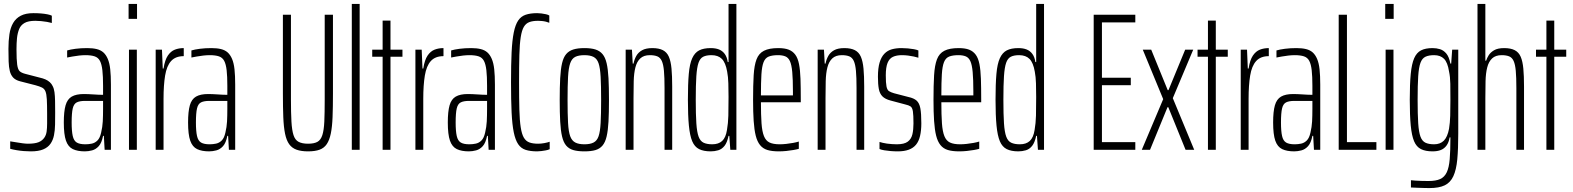

<svg xmlns="http://www.w3.org/2000/svg" viewBox="-20 -763 8015 978"><path d="M137 8Q120 8 101 6.5Q82 5 64.5 2Q47 -1 32 -5V-43Q47 -41 63.5 -38Q80 -35 96 -33Q112 -31 122 -31Q157 -31 176 -38.5Q195 -46 206 -62Q215 -75 217.5 -93Q220 -111 220 -134Q220 -157 220 -183Q220 -230 218.5 -257Q217 -284 211.5 -297.5Q206 -311 194 -317Q182 -323 160 -329L82 -349Q59 -355 47 -368Q35 -381 30 -401Q25 -421 24 -449.5Q23 -478 23 -514Q23 -555 28 -588.5Q33 -622 47 -646Q61 -670 86 -683Q111 -696 150 -696Q171 -696 189 -694.5Q207 -693 222 -690Q237 -687 244 -683V-646Q234 -649 219.5 -651.5Q205 -654 189.5 -655.5Q174 -657 160 -657Q124 -657 105 -646Q86 -635 78 -616Q69 -594 66.5 -568Q64 -542 64 -512Q64 -459 67.5 -434Q71 -409 80 -400.5Q89 -392 108 -387L181 -368Q199 -364 211.5 -358.5Q224 -353 233.5 -344.5Q243 -336 248 -325Q255 -312 257.5 -293.5Q260 -275 260.5 -249.5Q261 -224 261 -190Q261 -158 260.5 -128.5Q260 -99 255 -74Q250 -49 237 -30.5Q224 -12 200 -2Q176 8 137 8Z M412 8Q375 8 351 -3.5Q327 -15 316 -46.5Q305 -78 305 -139Q305 -195 314 -226.5Q323 -258 345.5 -271Q368 -284 407 -284Q417 -284 430 -283.5Q443 -283 456.5 -282Q470 -281 482.5 -280.5Q495 -280 505 -280V-326Q505 -374 501.5 -405Q498 -436 489 -453Q480 -470 462 -476Q444 -482 415 -482Q400 -482 382.5 -480Q365 -478 348.5 -475Q332 -472 322 -470V-506Q338 -511 365 -514.5Q392 -518 424 -518Q452 -518 472.5 -513Q493 -508 506.5 -496Q520 -484 529 -463Q538 -442 541.5 -410Q545 -378 545 -332V0H513L509 -71H505Q498 -35 483 -18.5Q468 -2 449 3Q430 8 412 8ZM415 -28Q432 -28 448 -31.5Q464 -35 476.5 -47.5Q489 -60 495 -87Q502 -116 503.5 -144.5Q505 -173 505 -209V-249H413Q386 -249 371 -241.5Q356 -234 350.5 -210.5Q345 -187 345 -139Q345 -95 350.5 -70.5Q356 -46 371 -37Q386 -28 415 -28Z M635 -667V-743H678V-667ZM637 0V-510H677V0Z M773 0V-510H805L809 -414H813Q820 -458 835 -480Q850 -502 870.5 -510Q891 -518 916 -518V-477Q874 -477 851.5 -452Q829 -427 821 -378Q813 -329 813 -260V0Z M1045 8Q1008 8 984 -3.5Q960 -15 949 -46.5Q938 -78 938 -139Q938 -195 947 -226.5Q956 -258 978.5 -271Q1001 -284 1040 -284Q1050 -284 1063 -283.5Q1076 -283 1089.5 -282Q1103 -281 1115.5 -280.5Q1128 -280 1138 -280V-326Q1138 -374 1134.5 -405Q1131 -436 1122 -453Q1113 -470 1095 -476Q1077 -482 1048 -482Q1033 -482 1015.5 -480Q998 -478 981.5 -475Q965 -472 955 -470V-506Q971 -511 998 -514.5Q1025 -518 1057 -518Q1085 -518 1105.5 -513Q1126 -508 1139.5 -496Q1153 -484 1162 -463Q1171 -442 1174.5 -410Q1178 -378 1178 -332V0H1146L1142 -71H1138Q1131 -35 1116 -18.5Q1101 -2 1082 3Q1063 8 1045 8ZM1048 -28Q1065 -28 1081 -31.5Q1097 -35 1109.5 -47.5Q1122 -60 1128 -87Q1135 -116 1136.5 -144.5Q1138 -173 1138 -209V-249H1046Q1019 -249 1004 -241.5Q989 -234 983.5 -210.5Q978 -187 978 -139Q978 -95 983.5 -70.5Q989 -46 1004 -37Q1019 -28 1048 -28Z M1549 8Q1514 8 1490.5 -0.5Q1467 -9 1453 -28.5Q1439 -48 1432 -82Q1425 -116 1423 -166.5Q1421 -217 1421 -287V-688H1462V-256Q1462 -188 1464.5 -144Q1467 -100 1475 -75Q1483 -50 1501 -40.5Q1519 -31 1549 -31Q1580 -31 1597 -40.5Q1614 -50 1622 -75Q1630 -100 1632 -144Q1634 -188 1634 -256V-688H1676V-287Q1676 -217 1674 -166.5Q1672 -116 1665 -82.5Q1658 -49 1644.5 -29Q1631 -9 1608 -0.5Q1585 8 1549 8Z M1772 0V-743H1812V0Z M1929 0V-474H1876V-510H1929V-658H1969V-510H2030V-474H1969V0Z M2096 0V-510H2128L2132 -414H2136Q2143 -458 2158 -480Q2173 -502 2193.5 -510Q2214 -518 2239 -518V-477Q2197 -477 2174.5 -452Q2152 -427 2144 -378Q2136 -329 2136 -260V0Z M2368 8Q2331 8 2307 -3.5Q2283 -15 2272 -46.5Q2261 -78 2261 -139Q2261 -195 2270 -226.5Q2279 -258 2301.5 -271Q2324 -284 2363 -284Q2373 -284 2386 -283.5Q2399 -283 2412.5 -282Q2426 -281 2438.5 -280.5Q2451 -280 2461 -280V-326Q2461 -374 2457.5 -405Q2454 -436 2445 -453Q2436 -470 2418 -476Q2400 -482 2371 -482Q2356 -482 2338.5 -480Q2321 -478 2304.5 -475Q2288 -472 2278 -470V-506Q2294 -511 2321 -514.5Q2348 -518 2380 -518Q2408 -518 2428.5 -513Q2449 -508 2462.5 -496Q2476 -484 2485 -463Q2494 -442 2497.5 -410Q2501 -378 2501 -332V0H2469L2465 -71H2461Q2454 -35 2439 -18.5Q2424 -2 2405 3Q2386 8 2368 8ZM2371 -28Q2388 -28 2404 -31.5Q2420 -35 2432.5 -47.5Q2445 -60 2451 -87Q2458 -116 2459.5 -144.5Q2461 -173 2461 -209V-249H2369Q2342 -249 2327 -241.5Q2312 -234 2306.5 -210.5Q2301 -187 2301 -139Q2301 -95 2306.5 -70.5Q2312 -46 2327 -37Q2342 -28 2371 -28Z M2716 8Q2682 8 2658 0.5Q2634 -7 2619.5 -28.5Q2605 -50 2597 -89Q2589 -128 2586 -190Q2583 -252 2583 -344Q2583 -435 2586 -496.5Q2589 -558 2597 -597.5Q2605 -637 2619.5 -658.5Q2634 -680 2658 -688Q2682 -696 2716 -696Q2726 -696 2738 -694.5Q2750 -693 2761 -690.5Q2772 -688 2778 -684V-647Q2771 -650 2761 -652.5Q2751 -655 2740.5 -656Q2730 -657 2721 -657Q2694 -657 2676.5 -650.5Q2659 -644 2648.5 -626.5Q2638 -609 2632.5 -574Q2627 -539 2625.5 -483Q2624 -427 2624 -344Q2624 -261 2625.5 -205Q2627 -149 2632.5 -114Q2638 -79 2648.5 -61.5Q2659 -44 2676.5 -37.5Q2694 -31 2721 -31Q2736 -31 2752.5 -34Q2769 -37 2780 -41V-3Q2771 1 2760 3Q2749 5 2737.5 6.5Q2726 8 2716 8Z M2957 8Q2923 8 2900.5 1.5Q2878 -5 2864 -21.5Q2850 -38 2843 -68Q2836 -98 2833.5 -143.5Q2831 -189 2831 -254Q2831 -319 2833.5 -365Q2836 -411 2843 -441Q2850 -471 2864 -487.5Q2878 -504 2900.5 -511Q2923 -518 2957 -518Q2991 -518 3013 -511Q3035 -504 3049 -487.5Q3063 -471 3070 -441Q3077 -411 3079.5 -365Q3082 -319 3082 -254Q3082 -189 3079.5 -143.5Q3077 -98 3070 -68Q3063 -38 3049 -21.5Q3035 -5 3013 1.5Q2991 8 2957 8ZM2957 -28Q2986 -28 3003.5 -37Q3021 -46 3029 -69Q3037 -92 3039.5 -137Q3042 -182 3042 -254Q3042 -326 3039.5 -371.5Q3037 -417 3029 -440.5Q3021 -464 3003.5 -473Q2986 -482 2957 -482Q2928 -482 2910.5 -473.5Q2893 -465 2884.5 -441Q2876 -417 2873.5 -371.5Q2871 -326 2871 -254Q2871 -182 2873.5 -137Q2876 -92 2884.5 -69Q2893 -46 2910.5 -37Q2928 -28 2957 -28Z M3167 0V-510H3199L3203 -439H3207Q3211 -460 3221 -478Q3231 -496 3250.5 -507Q3270 -518 3303 -518Q3336 -518 3356.5 -507.5Q3377 -497 3387 -474Q3397 -451 3400.5 -413.5Q3404 -376 3404 -322V0H3365V-314Q3365 -369 3362 -402Q3359 -435 3351 -452.5Q3343 -470 3328 -476Q3313 -482 3290 -482Q3259 -482 3241.5 -465.5Q3224 -449 3216.5 -419.5Q3209 -390 3208 -349.5Q3207 -309 3207 -263V0Z M3600 8Q3564 8 3541 -3.5Q3518 -15 3506 -43.5Q3494 -72 3489 -123.5Q3484 -175 3484 -255Q3484 -335 3488.5 -386.5Q3493 -438 3506 -466.5Q3519 -495 3541.5 -506.5Q3564 -518 3600 -518Q3625 -518 3642.5 -511Q3660 -504 3671.5 -488.5Q3683 -473 3687 -447H3691V-743H3731V0H3700L3695 -71H3691Q3684 -37 3670.5 -20Q3657 -3 3638.5 2.5Q3620 8 3600 8ZM3608 -28Q3640 -28 3658.5 -45Q3677 -62 3683 -101Q3689 -135 3690 -174Q3691 -213 3691 -269Q3691 -305 3690 -338.5Q3689 -372 3684 -398Q3676 -444 3657 -463Q3638 -482 3604 -482Q3578 -482 3562 -474Q3546 -466 3538 -443Q3530 -420 3527 -375Q3524 -330 3524 -255Q3524 -180 3527 -135Q3530 -90 3538.5 -67Q3547 -44 3564 -36Q3581 -28 3608 -28Z M3947 8Q3912 8 3889 1Q3866 -6 3851.5 -24Q3837 -42 3829.5 -72Q3822 -102 3819 -147Q3816 -192 3816 -254Q3816 -329 3819 -379.5Q3822 -430 3833.5 -460.5Q3845 -491 3871.5 -504.5Q3898 -518 3944 -518Q3977 -518 3997.5 -510Q4018 -502 4031 -484.5Q4044 -467 4050 -436.5Q4056 -406 4057.5 -361.5Q4059 -317 4059 -256V-242H3856Q3856 -177 3859 -135Q3862 -93 3871.5 -69.5Q3881 -46 3900 -37Q3919 -28 3952 -28Q3967 -28 3985 -30Q4003 -32 4019.5 -35Q4036 -38 4049 -42V-5Q4039 -2 4022 1Q4005 4 3985.5 6Q3966 8 3947 8ZM4019 -257V-297Q4019 -359 4015.5 -396.5Q4012 -434 4003.5 -452Q3995 -470 3980 -476Q3965 -482 3943 -482Q3914 -482 3896 -475Q3878 -468 3869.5 -446.5Q3861 -425 3858.5 -384.5Q3856 -344 3856 -277H4039Z M4145 0V-510H4177L4181 -439H4185Q4189 -460 4199 -478Q4209 -496 4228.5 -507Q4248 -518 4281 -518Q4314 -518 4334.5 -507.5Q4355 -497 4365 -474Q4375 -451 4378.5 -413.5Q4382 -376 4382 -322V0H4343V-314Q4343 -369 4340 -402Q4337 -435 4329 -452.5Q4321 -470 4306 -476Q4291 -482 4268 -482Q4237 -482 4219.5 -465.5Q4202 -449 4194.5 -419.5Q4187 -390 4186 -349.5Q4185 -309 4185 -263V0Z M4553 8Q4535 8 4517 6.5Q4499 5 4484 2.5Q4469 0 4460 -4V-40Q4467 -38 4476.5 -35.5Q4486 -33 4498 -31.5Q4510 -30 4523 -29Q4536 -28 4548 -28Q4586 -28 4604 -41.5Q4622 -55 4627.5 -79Q4633 -103 4633 -134Q4633 -177 4630 -196Q4627 -215 4618 -221Q4609 -227 4591 -231L4516 -251Q4489 -258 4475 -272Q4461 -286 4456.5 -310Q4452 -334 4452 -372Q4452 -416 4460.5 -444.5Q4469 -473 4485 -489.5Q4501 -506 4523 -512Q4545 -518 4572 -518Q4588 -518 4604.5 -516.5Q4621 -515 4635 -512.5Q4649 -510 4658 -506V-469Q4649 -472 4635 -475Q4621 -478 4605.5 -480Q4590 -482 4574 -482Q4547 -482 4528.5 -473.5Q4510 -465 4501 -442.5Q4492 -420 4492 -379Q4492 -341 4495.5 -323Q4499 -305 4508 -299Q4517 -293 4534 -288L4607 -269Q4635 -263 4649 -250.5Q4663 -238 4668 -211.5Q4673 -185 4673 -135Q4673 -98 4666.5 -70.5Q4660 -43 4646 -26Q4632 -9 4609 -0.5Q4586 8 4553 8Z M4866 8Q4831 8 4808 1Q4785 -6 4770.5 -24Q4756 -42 4748.5 -72Q4741 -102 4738 -147Q4735 -192 4735 -254Q4735 -329 4738 -379.5Q4741 -430 4752.5 -460.5Q4764 -491 4790.5 -504.5Q4817 -518 4863 -518Q4896 -518 4916.5 -510Q4937 -502 4950 -484.5Q4963 -467 4969 -436.5Q4975 -406 4976.5 -361.5Q4978 -317 4978 -256V-242H4775Q4775 -177 4778 -135Q4781 -93 4790.5 -69.5Q4800 -46 4819 -37Q4838 -28 4871 -28Q4886 -28 4904 -30Q4922 -32 4938.5 -35Q4955 -38 4968 -42V-5Q4958 -2 4941 1Q4924 4 4904.5 6Q4885 8 4866 8ZM4938 -257V-297Q4938 -359 4934.5 -396.5Q4931 -434 4922.5 -452Q4914 -470 4899 -476Q4884 -482 4862 -482Q4833 -482 4815 -475Q4797 -468 4788.5 -446.5Q4780 -425 4777.5 -384.5Q4775 -344 4775 -277H4958Z M5167 8Q5131 8 5108 -3.5Q5085 -15 5073 -43.5Q5061 -72 5056 -123.5Q5051 -175 5051 -255Q5051 -335 5055.5 -386.5Q5060 -438 5073 -466.5Q5086 -495 5108.5 -506.5Q5131 -518 5167 -518Q5192 -518 5209.5 -511Q5227 -504 5238.5 -488.5Q5250 -473 5254 -447H5258V-743H5298V0H5267L5262 -71H5258Q5251 -37 5237.5 -20Q5224 -3 5205.5 2.5Q5187 8 5167 8ZM5175 -28Q5207 -28 5225.5 -45Q5244 -62 5250 -101Q5256 -135 5257 -174Q5258 -213 5258 -269Q5258 -305 5257 -338.5Q5256 -372 5251 -398Q5243 -444 5224 -463Q5205 -482 5171 -482Q5145 -482 5129 -474Q5113 -466 5105 -443Q5097 -420 5094 -375Q5091 -330 5091 -255Q5091 -180 5094 -135Q5097 -90 5105.5 -67Q5114 -44 5131 -36Q5148 -28 5175 -28Z M5551 0V-688H5763V-649H5593V-367H5740V-329H5593V-39H5763V0Z M5796 0 5905 -258 5801 -510H5844L5928 -304H5932L6017 -510H6058L5954 -263L6063 0H6019L5931 -217H5927L5838 0Z M6133 0V-474H6080V-510H6133V-658H6173V-510H6234V-474H6173V0Z M6300 0V-510H6332L6336 -414H6340Q6347 -458 6362 -480Q6377 -502 6397.5 -510Q6418 -518 6443 -518V-477Q6401 -477 6378.5 -452Q6356 -427 6348 -378Q6340 -329 6340 -260V0Z M6572 8Q6535 8 6511 -3.5Q6487 -15 6476 -46.5Q6465 -78 6465 -139Q6465 -195 6474 -226.5Q6483 -258 6505.5 -271Q6528 -284 6567 -284Q6577 -284 6590 -283.5Q6603 -283 6616.5 -282Q6630 -281 6642.5 -280.5Q6655 -280 6665 -280V-326Q6665 -374 6661.5 -405Q6658 -436 6649 -453Q6640 -470 6622 -476Q6604 -482 6575 -482Q6560 -482 6542.5 -480Q6525 -478 6508.5 -475Q6492 -472 6482 -470V-506Q6498 -511 6525 -514.5Q6552 -518 6584 -518Q6612 -518 6632.5 -513Q6653 -508 6666.5 -496Q6680 -484 6689 -463Q6698 -442 6701.5 -410Q6705 -378 6705 -332V0H6673L6669 -71H6665Q6658 -35 6643 -18.5Q6628 -2 6609 3Q6590 8 6572 8ZM6575 -28Q6592 -28 6608 -31.5Q6624 -35 6636.5 -47.5Q6649 -60 6655 -87Q6662 -116 6663.5 -144.5Q6665 -173 6665 -209V-249H6573Q6546 -249 6531 -241.5Q6516 -234 6510.5 -210.5Q6505 -187 6505 -139Q6505 -95 6510.5 -70.5Q6516 -46 6531 -37Q6546 -28 6575 -28Z M6799 0V-688H6841V-39H6991V0Z M7036 -667V-743H7079V-667ZM7038 0V-510H7078V0Z M7261 195Q7248 195 7233 194.5Q7218 194 7201.5 193.5Q7185 193 7167 192V155Q7175 156 7189.5 157Q7204 158 7221.5 158.5Q7239 159 7256 159Q7294 159 7316 149Q7338 139 7349.5 114.5Q7361 90 7364.5 47.5Q7368 5 7368 -60V-63H7364Q7360 -38 7348.5 -22Q7337 -6 7319.5 1Q7302 8 7277 8Q7241 8 7218 -3.5Q7195 -15 7183 -43.5Q7171 -72 7166 -123.5Q7161 -175 7161 -255Q7161 -335 7166 -386.5Q7171 -438 7183.5 -466.5Q7196 -495 7218.5 -506.5Q7241 -518 7277 -518Q7297 -518 7315 -512.5Q7333 -507 7347 -490.5Q7361 -474 7368 -439H7372L7377 -510H7408V-83Q7408 -4 7403 49Q7398 102 7383 134.5Q7368 167 7339 181Q7310 195 7261 195ZM7285 -28Q7316 -28 7334.5 -46.5Q7353 -65 7361 -107Q7366 -137 7367 -173Q7368 -209 7368 -253Q7368 -300 7367.5 -336Q7367 -372 7361 -399Q7354 -445 7335.5 -463.5Q7317 -482 7285 -482Q7258 -482 7241 -474Q7224 -466 7215.5 -443Q7207 -420 7204 -375Q7201 -330 7201 -255Q7201 -180 7204 -135Q7207 -90 7215.5 -67Q7224 -44 7241 -36Q7258 -28 7285 -28Z M7506 0V-743H7546V-454H7550Q7554 -467 7563 -481.5Q7572 -496 7590.5 -507Q7609 -518 7642 -518Q7675 -518 7695.5 -507.5Q7716 -497 7726 -474Q7736 -451 7739.5 -413.5Q7743 -376 7743 -322V0H7704V-314Q7704 -369 7701 -402Q7698 -435 7690 -452.5Q7682 -470 7667 -476Q7652 -482 7629 -482Q7598 -482 7580.5 -465.5Q7563 -449 7555.5 -419.5Q7548 -390 7547 -349.5Q7546 -309 7546 -263V0Z M7857 0V-474H7804V-510H7857V-658H7897V-510H7958V-474H7897V0Z"/></svg>

Font: Saira UltraCondensed ExtraLight
Style: Regular
Weight: 250
Width: 1
Designer: Hector Gatti with collaboration of the Omnibus-Type team
Foundry: Omnibus-Type
Version: Version 1.101